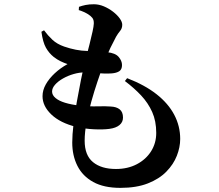

<svg xmlns="http://www.w3.org/2000/svg" viewBox="-20 -827 1040 911"><path d="M353.7 -779.1 354.7 -794.6Q369.6 -800 386.5 -803.4Q403.4 -806.8 425.6 -806.8Q449.4 -806.8 472.8 -796.9Q496.2 -787 516.2 -771.6Q536.2 -756.2 548.1 -739.6Q560 -723 560 -709.6Q560 -692.3 549.8 -680.2Q539.6 -668.1 530.6 -652.4Q518.4 -629.9 503.9 -600Q489.4 -570.2 470.5 -519.1Q457.8 -485.5 442.6 -440.3Q427.3 -395.1 413.4 -345.4Q399.6 -295.7 390.7 -247.5Q381.7 -199.4 381.7 -159.4Q381.7 -90.1 421.3 -57.7Q460.8 -25.2 530.1 -25.2Q586.2 -25.2 629.4 -47.9Q672.5 -70.6 696.9 -109.2Q721.3 -147.9 721.3 -196.4Q721.3 -252.8 702.1 -295.6Q682.9 -338.5 649.6 -374.1Q616.2 -409.7 572.6 -442.5L583.2 -456.1Q667 -423.8 722.7 -380Q778.5 -336.1 806.7 -282.5Q835 -229 835 -167.5Q835 -128.8 819.1 -88Q803.2 -47.2 769.3 -12.6Q735.4 22.1 681.5 43.2Q627.6 64.4 551.3 64.4Q472.9 64.4 422.5 36.6Q372 8.8 347.4 -39.9Q322.8 -88.5 322.8 -150.7Q322.8 -186.8 328.7 -237.4Q334.6 -288 344.4 -343.5Q354.2 -399 364.4 -449.5Q374.7 -499.9 383.4 -534.1Q395.6 -580.7 404.7 -616.5Q413.7 -652.2 419.1 -677.2Q424.6 -702.2 425.1 -715.2Q425.7 -732.8 418.1 -742.2Q410.6 -751.6 398 -759.5Q388.7 -765.3 376.8 -770.6Q365 -775.9 353.7 -779.1ZM189 -683.2Q206.8 -658.8 228.7 -638.3Q250.7 -617.8 284.1 -606.2Q341.5 -586.3 393.2 -585.2Q444.9 -584.1 488.4 -579.3Q527.3 -575.4 543.1 -556.8Q558.9 -538.2 558.9 -518.5Q558.9 -497.4 545.7 -488.9Q532.4 -480.5 510.3 -478.8Q492.6 -477.3 469.9 -478.3Q447.2 -479.3 424.4 -481.4Q401.5 -483.5 381.5 -483.5Q356.5 -483.5 329.6 -475.8Q302.6 -468.1 279.2 -454.8Q255.7 -441.6 241.4 -425.3Q227.1 -409.1 227.1 -392.7Q227.1 -375.8 243.3 -362.1Q259.4 -348.4 288.6 -339.5Q317.8 -330.5 357 -326.1Q403.5 -321.3 442.5 -322.4Q481.5 -323.6 504.6 -321.6Q532.4 -320.6 548 -308Q563.6 -295.4 563.6 -269.1Q563.6 -247.4 546.8 -233.5Q530.1 -219.6 498.7 -215.5Q468.7 -211.5 425.7 -213.6Q382.8 -215.7 341.8 -224.9Q265.3 -243.9 223.6 -283.8Q181.8 -323.7 181.8 -370.6Q181.8 -399.1 197.3 -426.6Q212.8 -454.1 239.6 -479.1Q266.4 -504.1 300.3 -522.8Q283.2 -528.8 267.4 -536.4Q251.6 -544 234.9 -556.8Q212.5 -574.8 198 -600.5Q183.4 -626.3 176.5 -676.3Z"/></svg>

Font: Noto Serif JP
Style: Regular
Weight: 200
Designer: Ryoko NISHIZUKA 西塚涼子 (kana & ideographs); Frank Grießhammer (Latin, Greek & Cyrillic); Wenlong ZHANG 张文龙 (bopomofo); San
Foundry: Adobe
Version: Version 2.001;hotconv 1.1.0;makeotfexe 2.6.0